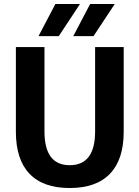

<svg xmlns="http://www.w3.org/2000/svg" viewBox="-20 -937 702 967"><path d="M60 0ZM60 -273V-700H204V-275Q204 -105 331 -105Q459 -105 459 -275V-700H603V-273Q603 -134 534 -62Q465 10 331 10Q197 10 128.5 -62Q60 -134 60 -273ZM259 -917H383L276 -755H174ZM434 -917H558L451 -755H349Z"/></svg>

Font: Sarabun
Style: Bold
Weight: 700
Designer: Suppakit Chalermlarp | Katatrad Co.,Ltd.
Foundry: Cadson Demak Co.,Ltd.
Version: Version 1.000; ttfautohint (v1.6)